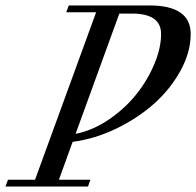

<svg xmlns="http://www.w3.org/2000/svg" viewBox="-59 -683 718 703"><path d="M-39.1 0 -29.8 -24.9H69.3L293 -638.2H183.6L192.9 -663.1H487.8Q639.2 -663.1 639.2 -558.6Q639.2 -492.7 602.5 -425.3Q565.9 -357.9 506.3 -304.4Q446.8 -251 367.7 -212.6Q288.6 -174.3 207 -163.6L156.7 -24.9H272L263.2 0ZM424.3 -633.3H377.9L217.8 -192.9Q279.8 -205.1 338.4 -244.6Q397 -284.2 438.7 -335.9Q480.5 -387.7 505.6 -447.3Q530.8 -506.8 530.8 -558.6Q530.8 -633.3 424.3 -633.3Z"/></svg>

Font: Elstob 14pt
Style: Italic
Weight: 400
Italic angle: -20°
Designer: Peter S. Baker
Version: Version 1.015